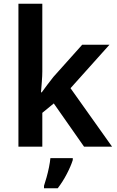

<svg xmlns="http://www.w3.org/2000/svg" viewBox="-20 -780 622 1021"><path d="M205 -400Q205 -378 202.5 -346Q200 -314 198 -289H202Q212 -303 231.5 -329Q251 -355 264 -371L417 -542H562L355 -311L576 0H427L266 -230L205 -180V0H78V-760H205ZM367 71Q357 103 335.5 144.5Q314 186 287 221H214V208Q220 190 227.5 163.5Q235 137 240.5 109.5Q246 82 248 61H367Z"/></svg>

Font: Noto Sans Cherokee SemiBold
Style: Regular
Weight: 600
Designer: Monotype Design Team
Foundry: Monotype Imaging Inc.
Version: Version 2.001; ttfautohint (v1.8.4.7-5d5b)